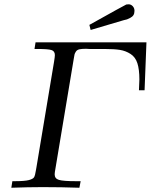

<svg xmlns="http://www.w3.org/2000/svg" viewBox="-20 -882 708 902"><path d="M33.2 0 38.1 -30.8H48.8Q95.7 -30.8 115.2 -35.9Q134.8 -41 139.9 -49.1Q145 -57.1 148.9 -83Q149.9 -89.8 150.9 -94.2L233.9 -591.8Q237.8 -615.7 237.8 -623Q237.8 -642.1 221.4 -647Q205.1 -651.9 157.2 -651.9H142.1L147 -683.1H668L659.2 -458H632.8Q634.8 -492.2 634.8 -508.8Q634.8 -555.7 625.5 -584.7Q616.2 -613.8 593.5 -628.4Q570.8 -643.1 543.9 -647.5Q517.1 -651.9 470.2 -651.9H400.9Q398.9 -651.9 393.6 -652.3Q388.2 -652.8 383.8 -652.8Q364.7 -652.8 353.3 -650.4Q341.8 -647.9 336.4 -639.4Q331.1 -630.9 330.1 -626Q329.1 -621.1 326.2 -604L237.8 -74.2Q236.8 -70.3 236.8 -63Q236.8 -43 256.8 -36.9Q276.9 -30.8 337.9 -30.8H358.9L353 0Q269 -2.9 185.1 -2.9H176.8Q113.3 -2.9 33.2 0ZM399.9 -765.1Q565.9 -857.9 573.2 -860.8Q578.1 -861.8 584 -861.8Q595.2 -861.8 603.5 -853Q611.8 -844.2 611.8 -831.1Q611.8 -818.8 606.9 -811Q602.1 -803.2 591.1 -797.6Q580.1 -792 576.7 -791Q573.2 -790 561 -787.1Q411.1 -742.2 405.8 -741.2Z"/></svg>

Font: CMU Serif Extra
Style: RomanSlanted
Weight: 500
Italic angle: -9.46001°
Version: Version 0.7.0